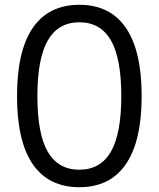

<svg xmlns="http://www.w3.org/2000/svg" viewBox="-20 -770 663 801"><path d="M311 11Q183 11 117 -84.5Q51 -180 51 -369Q51 -558 117 -654Q183 -750 311 -750Q439 -750 505 -654Q571 -558 571 -369Q571 -181 505 -85Q439 11 311 11ZM311 -62Q399 -62 442.5 -137Q486 -212 486 -369Q486 -527 442.5 -602Q399 -677 311 -677Q223 -677 179.5 -601.5Q136 -526 136 -369Q136 -211 179.5 -136.5Q223 -62 311 -62Z"/></svg>

Font: Encode Sans Narrow
Style: Regular
Weight: 400
Designer: Pablo Impallari, Andres Torresi
Foundry: Pablo Impallari, Andres Torresi
Version: Version 1.000; ttfautohint (v1.00) -l 8 -r 50 -G 200 -x 14 -